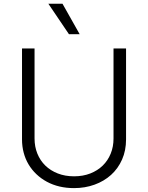

<svg xmlns="http://www.w3.org/2000/svg" viewBox="-20 -984 784 1017"><path d="M96.6 -727.3H163V-250.4Q163 -207 177.9 -170.3Q192.8 -133.5 220.2 -106.9Q247.5 -80.3 286.2 -65.2Q324.9 -50.1 372.2 -50.1Q419.7 -50.1 458.3 -65.2Q496.8 -80.3 524.1 -106.9Q551.5 -133.5 566.4 -170.3Q581.3 -207 581.3 -250.4V-727.3H647.7V-245.7Q647.7 -186.8 626.6 -139Q605.5 -91.3 568.4 -57.7Q531.2 -24.1 480.8 -5.9Q430.4 12.4 372.2 12.4Q290.8 12.4 228.3 -21.3Q197.4 -38 172.9 -61.3Q148.4 -84.5 131.4 -113.1Q114.3 -141.7 105.5 -175.1Q96.6 -208.5 96.6 -245.7ZM236.2 -964.1H311.1L402 -802.9H345.2Z"/></svg>

Font: Inter P Light
Style: Regular
Weight: 300
Designer: Rasmus Andersson
Foundry: rsms
Version: Version 3.018;git-588b23468